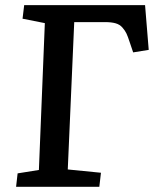

<svg xmlns="http://www.w3.org/2000/svg" viewBox="-20 -720 597 740"><path d="M241.2 -66.9 369.1 -54.2 362.8 0H42L47.9 -51.8L129.9 -64.9L152.8 -630.9L66.9 -647.9L73.2 -700.2H539.1L553.2 -527.8L493.2 -518.1L480 -557.1Q472.7 -579.6 467.5 -590.6Q462.4 -601.6 452.1 -613.5Q441.9 -625.5 425.8 -630.1Q409.7 -634.8 384.8 -634.8H266.1Z"/></svg>

Font: Literata Book SemiBold
Style: Italic
Weight: 600
Italic angle: -3°
Designer: Latin by Veronika Burian and Jose Scaglione. Greek by Irene Vlachou. Cyrillic by Vera Evstafieva
Foundry: TypeTogether
Version: Version 1.003;PS 001.003;hotconv 1.0.88;makeotf.lib2.5.64775